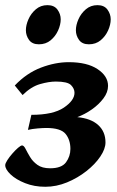

<svg xmlns="http://www.w3.org/2000/svg" viewBox="-21 -695 449 735"><path d="M382.8 -149.9Q382.8 -125 363 -95.7Q343.3 -66.4 309.8 -40Q276.4 -13.7 235.6 3.2Q194.8 20 152.3 20Q109.9 20 75 6.1Q40 -7.8 19.5 -27.3Q-1 -46.9 -1 -62.5Q-1 -69.3 6.8 -81.5Q14.6 -93.8 26.1 -106.9Q37.6 -120.1 48.1 -129.2Q58.6 -138.2 63.5 -138.2Q70.3 -138.2 76.9 -125Q83.5 -111.8 93.8 -94.5Q104 -77.1 122.1 -64Q140.1 -50.8 170.9 -50.8Q214.8 -50.8 231.7 -73.7Q248.5 -96.7 248.5 -125Q248.5 -159.7 230 -182.4Q211.4 -205.1 156.2 -205.1Q144 -205.1 123.3 -203.4Q102.5 -201.7 85.9 -197.8L99.1 -255.4Q182.6 -255.4 223.4 -283Q264.2 -310.5 264.2 -339.8Q264.2 -355.5 251 -369.1Q237.8 -382.8 192.9 -382.8Q166 -382.8 132.1 -373Q98.1 -363.3 65.4 -331.1L35.6 -367.7Q80.6 -415 135.5 -436Q190.4 -457 242.2 -457Q312.5 -457 352.5 -430.4Q392.6 -403.8 392.6 -366.2Q392.6 -341.8 375 -318.4Q357.4 -294.9 330.6 -276.1Q303.7 -257.3 274.9 -246.6Q327.1 -241.7 355 -216.3Q382.8 -190.9 382.8 -149.9ZM402.8 -621.1Q402.8 -600.6 392.8 -578.4Q382.8 -556.2 364.3 -540.8Q345.7 -525.4 319.3 -525.4Q293.5 -525.4 281.5 -542.2Q269.5 -559.1 269.5 -579.1Q269.5 -599.1 279.3 -621.3Q289.1 -643.6 307.6 -659.4Q326.2 -675.3 352.1 -675.3Q377.9 -675.3 390.4 -658.2Q402.8 -641.1 402.8 -621.1ZM211.4 -621.1Q211.4 -600.6 201.4 -578.4Q191.4 -556.2 172.9 -540.8Q154.3 -525.4 127.9 -525.4Q102.1 -525.4 90.1 -542.2Q78.1 -559.1 78.1 -579.1Q78.1 -599.1 87.9 -621.3Q97.7 -643.6 116.2 -659.4Q134.8 -675.3 160.6 -675.3Q186.5 -675.3 199 -658.2Q211.4 -641.1 211.4 -621.1Z"/></svg>

Font: Gentium Book Plus
Style: Bold Italic
Weight: 700
Italic angle: -8°
Designer: Victor Gaultney, Annie Olsen, Iska Routamaa, Becca Hirsbrunner
Foundry: SIL International
Version: Version 6.101